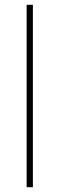

<svg xmlns="http://www.w3.org/2000/svg" viewBox="-20 -780 247 800"><path d="M91 0V-760H117V0Z"/></svg>

Font: Noto Sans Symbols Thin
Style: Regular
Weight: 250
Version: Version 2.002